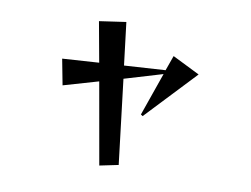

<svg xmlns="http://www.w3.org/2000/svg" viewBox="-74 -722 1147 878"><g transform="rotate(10 500.0 -283.0)"><path d="M437 51 370 -328 208 -281 185 -401 355 -412 321 -599 445 -617 469 -419 660 -431 685 -501 812 -438 593 -206 584 -212 654 -412 477 -359 524 33Z"/></g></svg>

Font: Reggae One
Style: Regular
Weight: 400
Designer: Fontworks Inc.
Foundry: Fontworks Inc.
Version: Version 1.100